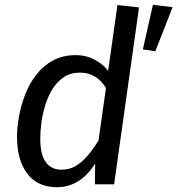

<svg xmlns="http://www.w3.org/2000/svg" viewBox="-20 -769 740 801"><path d="M431 -473 470 -748 560 -738 456 0H376L377 -87Q359 -57 334.5 -34.5Q310 -12 281 0Q252 12 218 12Q136 12 93.5 -45Q51 -102 51 -197Q51 -238 59.5 -284.5Q68 -331 85.5 -376Q103 -421 132 -458Q161 -495 201.5 -517Q242 -539 296 -539Q327 -539 352 -530Q377 -521 397 -506.5Q417 -492 431 -473ZM313 -466Q275 -466 247 -447.5Q219 -429 200 -399Q181 -369 169.5 -332.5Q158 -296 153 -259Q148 -222 148 -190Q148 -123 171.5 -92Q195 -61 236 -61Q269 -61 295 -76Q321 -91 344.5 -118.5Q368 -146 391 -183L422 -402Q409 -423 393 -437Q377 -451 357.5 -458.5Q338 -466 313 -466ZM576 -563 618 -749 700 -739 628 -555Z"/></svg>

Font: Fira Sans Variable
Style: Italic
Weight: 397
Italic angle: -8°
Designer: Carrois Corporate & Edenspiekermann AG
Foundry: Carrois Corporate GbR & Edenspiekermann AG
Version: Version 4.202